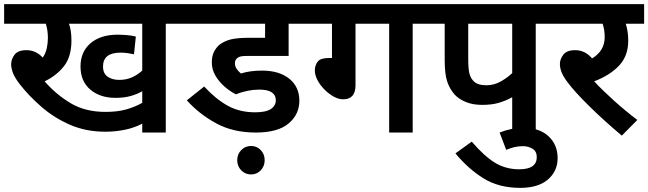

<svg xmlns="http://www.w3.org/2000/svg" viewBox="-20 -642 3140 930"><path d="M783 -527V0H669V-43Q631 -23 585 -13.5Q539 -4 490 -4Q397 -4 320.5 -37Q244 -70 182.5 -123Q121 -176 75 -235Q50 -268 42 -290.5Q34 -313 34 -331Q34 -355 50.5 -377Q67 -399 108 -399Q154 -399 187 -363Q201 -383 206.5 -408Q212 -433 212 -458Q212 -495 202 -527H0V-622H881V-527ZM557 -255Q592 -255 619.5 -267.5Q647 -280 669 -300V-527H314Q320 -511 323 -491Q326 -471 326 -445Q326 -367 289.5 -321Q253 -275 196 -248Q252 -184 322.5 -142Q393 -100 491 -100Q549 -100 591.5 -112Q634 -124 669 -144V-200Q645 -186 613 -177Q581 -168 539 -168Q465 -168 417.5 -208Q370 -248 370 -320Q370 -391 418.5 -432.5Q467 -474 550 -474Q567 -474 593.5 -472Q620 -470 638 -465L629 -379Q616 -382 599.5 -384.5Q583 -387 564 -387Q479 -387 479 -320Q479 -286 501.5 -270.5Q524 -255 557 -255Z M1235 -208Q1208 -208 1178.5 -202Q1149 -196 1123 -185Q1093 -200 1066.5 -223.5Q1040 -247 1023 -276.5Q1006 -306 1006 -340Q1006 -370 1016.5 -391Q1027 -412 1044 -426Q1068 -444 1099.5 -451.5Q1131 -459 1189 -459H1264V-527H867V-622H1484V-527H1378V-371H1179Q1157 -371 1147.5 -369Q1138 -367 1131 -362Q1118 -353 1118 -336Q1118 -320 1126.5 -308Q1135 -296 1147 -286Q1190 -300 1249 -300Q1333 -300 1381.5 -260.5Q1430 -221 1430 -154Q1430 -88 1378 -44Q1326 0 1219 0Q1108 0 1025.5 -45.5Q943 -91 885 -156L969 -223Q1024 -163 1082 -130.5Q1140 -98 1216 -98Q1268 -98 1292 -114Q1316 -130 1316 -157Q1316 -181 1296.5 -194.5Q1277 -208 1235 -208ZM1129 134Q1129 105 1148.5 85Q1168 65 1196 65Q1224 65 1243 85Q1262 105 1262 134Q1262 163 1243 183Q1224 203 1196 203Q1168 203 1148.5 183Q1129 163 1129 134Z M1702 -527V-229Q1702 -161 1642 -161Q1620 -161 1596.5 -174Q1573 -187 1552 -208Q1531 -229 1518 -253.5Q1505 -278 1505 -301Q1505 -325 1518.5 -343Q1532 -361 1572 -361H1588V-527H1470V-622H2077V-527H1979V0H1865V-527Z M2575 -527V0H2461V-171Q2428 -153 2394.5 -143.5Q2361 -134 2315 -134Q2271 -134 2237.5 -147.5Q2204 -161 2183 -183Q2158 -211 2146 -247.5Q2134 -284 2134 -350V-527H2062V-622H2672V-527ZM2461 -527H2248V-359Q2248 -307 2254 -285Q2260 -263 2274 -249Q2293 -229 2336 -229Q2374 -229 2407.5 -248.5Q2441 -268 2461 -288Z M2400 0Q2458 -23 2515 -23Q2593 -23 2637 18Q2681 59 2681 124Q2681 187 2634 227.5Q2587 268 2500 268Q2397 268 2323 222.5Q2249 177 2186 101L2265 44Q2326 115 2378 146.5Q2430 178 2495 178Q2580 178 2580 119Q2580 91 2559.5 78.5Q2539 66 2513 66Q2490 66 2470 71Q2450 76 2432 84Z M3067 -61 2992 15Q2904 -59 2833.5 -128.5Q2763 -198 2728 -245Q2706 -275 2699 -295Q2692 -315 2692 -332Q2692 -355 2708.5 -377Q2725 -399 2766 -399Q2814 -399 2848 -359Q2909 -396 2909 -462Q2909 -498 2899 -527H2658V-622H3100V-527H3011Q3016 -511 3019.5 -491Q3023 -471 3023 -445Q3023 -371 2978.5 -324Q2934 -277 2858 -248Q2899 -204 2954 -154.5Q3009 -105 3067 -61Z"/></svg>

Font: Noto Sans Devanagari UI SemiBold
Style: Regular
Weight: 600
Designer: Jelle Bosma - Monotype Design Team
Foundry: Monotype Imaging Inc.
Version: Version 2.003; ttfautohint (v1.8.4.7-5d5b)